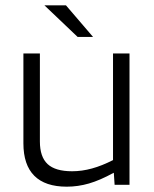

<svg xmlns="http://www.w3.org/2000/svg" viewBox="-20 -695 579 722"><path d="M231 7Q150 7 109 -34Q68 -75 68 -156V-494H130V-163Q130 -105 159 -78Q188 -51 251 -51Q288 -51 326 -61.5Q364 -72 405 -93V-494H467V0H411L408 -45H407Q356 -17 314.5 -5Q273 7 231 7ZM272 -556 147 -675H228L330 -556Z"/></svg>

Font: Blinker Light
Style: Regular
Weight: 300
Designer: Juergen Huber
Foundry: supertype
Version: Version 1.017;hotconv 1.0.117;makeotfexe 2.5.65602